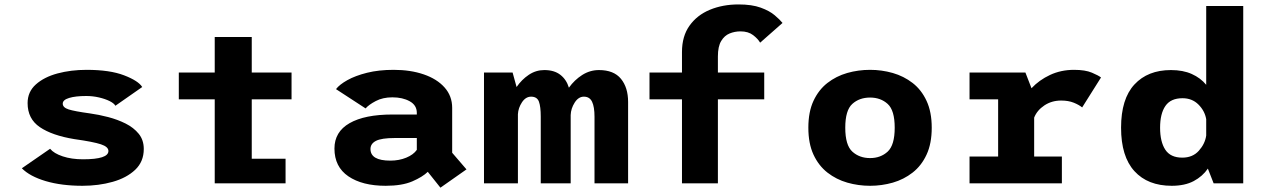

<svg xmlns="http://www.w3.org/2000/svg" viewBox="-20 -827 5720 866"><path d="M352 11Q257.5 11 186 -10.2Q114.5 -31.5 78.5 -68L206 -156Q223 -135 262.8 -121.8Q302.5 -108.5 354.5 -108.5Q469 -108.5 469 -146Q469 -165 435 -176.2Q401 -187.5 315.5 -199.5Q215 -216 159.8 -253.5Q104.5 -291 104.5 -362Q104.5 -413 141.8 -446.2Q179 -479.5 239.5 -495.8Q300 -512 370.5 -512Q475.5 -512 539.8 -487.2Q604 -462.5 621.5 -434.5L500.5 -350Q494.5 -361 474.5 -371Q454.5 -381 426.5 -387.5Q398.5 -394 369 -394Q320.5 -394 291.8 -385.2Q263 -376.5 263 -359.5Q263 -342 289.5 -333.5Q316 -325 385.5 -315.5Q425.5 -310 467.8 -299Q510 -288 546.5 -269.8Q583 -251.5 605.8 -223.5Q628.5 -195.5 628.5 -155Q628.5 -98 589.8 -61.2Q551 -24.5 488 -6.8Q425 11 352 11Z M786.5 -379V-500H948.5V-660H1115.5V-500H1295V-379H1115.5V-111H1268V0H948.5V-379Z M1966.5 19.5 1909.5 -52Q1886 -29 1839.8 -9Q1793.5 11 1719.5 11Q1614 11 1551.2 -31.8Q1488.5 -74.5 1488.5 -157Q1488.5 -232.5 1556.8 -271.5Q1625 -310.5 1750 -310.5H1860V-318Q1860 -352.5 1828 -370.2Q1796 -388 1750 -388Q1706.5 -388 1674.8 -371.2Q1643 -354.5 1629 -338L1495.5 -425Q1511 -445.5 1546.8 -465.5Q1582.5 -485.5 1635.5 -498.8Q1688.5 -512 1755.5 -512Q1831.5 -512 1891.2 -491.5Q1951 -471 1985.2 -432.5Q2019.5 -394 2019.5 -340.5V-138L2084 -63ZM1740.5 -102.5Q1780 -102.5 1812.2 -115.8Q1844.5 -129 1860 -151V-204.5H1760.5Q1701 -204.5 1676 -191.8Q1651 -179 1651 -155Q1651 -102.5 1740.5 -102.5Z M2163 0V-500H2292L2310 -434.5Q2333 -468 2365 -489.5Q2397 -511 2435 -511Q2480 -511 2507.5 -489.5Q2535 -468 2546 -431.5Q2571 -466.5 2606 -488.8Q2641 -511 2681.5 -511Q2748.5 -511 2780.8 -471.5Q2813 -432 2813 -367.5V0H2661.5V-300Q2661.5 -345 2650.5 -368Q2639.5 -391 2613.5 -391Q2589 -391 2572 -364.2Q2555 -337.5 2554 -308V0H2419V-301Q2419 -346 2410.8 -368.5Q2402.5 -391 2375.5 -391Q2351 -391 2334.2 -365.5Q2317.5 -340 2316 -312V0Z M2909.5 -500H3056V-592.5Q3056 -663.5 3090 -711.2Q3124 -759 3182 -783Q3240 -807 3311 -807Q3371.5 -807 3411.2 -792.5Q3451 -778 3474.2 -758.2Q3497.5 -738.5 3509.5 -723.5L3408.5 -634.5Q3399 -651.5 3377 -668.5Q3355 -685.5 3320 -685.5Q3294 -685.5 3270.8 -676Q3247.5 -666.5 3232.8 -642Q3218 -617.5 3218 -572.5V-500H3427V-379H3218V0H3056V-379H2909.5Z M3904.5 11Q3851.5 11 3801.8 -3.2Q3752 -17.5 3712.2 -48.5Q3672.5 -79.5 3649.2 -129.5Q3626 -179.5 3626 -251Q3626 -322.5 3649.2 -372.2Q3672.5 -422 3712 -452.8Q3751.5 -483.5 3801.2 -497.8Q3851 -512 3904.5 -512Q3957 -512 4006.8 -497.8Q4056.5 -483.5 4096.2 -452.8Q4136 -422 4159.2 -372Q4182.5 -322 4182.5 -251Q4182.5 -179.5 4159.2 -129.5Q4136 -79.5 4096.2 -48.5Q4056.5 -17.5 4006.8 -3.2Q3957 11 3904.5 11ZM3904.5 -114Q3952 -114 3983.8 -143.2Q4015.5 -172.5 4015.5 -251Q4015.5 -329.5 3983.8 -358.2Q3952 -387 3904.5 -387Q3856 -387 3824.2 -358.2Q3792.5 -329.5 3792.5 -251Q3792.5 -172 3824.5 -143Q3856.5 -114 3904.5 -114Z M4644.5 -121H4769.5V0H4353V-121H4482V-379H4353V-500H4605L4632.5 -429Q4667 -466 4716.2 -489Q4765.5 -512 4824.5 -512Q4875 -512 4905 -499.2Q4935 -486.5 4946 -477.5L4861 -342.5Q4847 -354 4823 -363.8Q4799 -373.5 4766 -373.5Q4723.5 -373.5 4690.5 -351.5Q4657.5 -329.5 4644.5 -296.5Z M5265 11Q5157 11 5096.8 -55Q5036.5 -121 5036.5 -251Q5036.5 -381 5096.8 -446Q5157 -511 5261.5 -511Q5316 -511 5355.5 -493.2Q5395 -475.5 5420.5 -444.5V-800H5587.5V0H5454L5428 -66.5Q5404 -31.5 5364 -10.2Q5324 11 5265 11ZM5212.5 -251Q5212.5 -187.5 5236 -151.8Q5259.5 -116 5312.5 -116Q5359.5 -116 5387.2 -147Q5415 -178 5420.5 -215.5V-289.5Q5414 -327 5385.5 -355.5Q5357 -384 5313.5 -384Q5260.5 -384 5236.5 -349.2Q5212.5 -314.5 5212.5 -251Z"/></svg>

Font: League Mono
Style: Bold
Weight: 700
Width: 6
Designer: Tyler Finck
Foundry: The League of Moveable Type / Tyler Finck
Version: Version 2.300;RELEASE